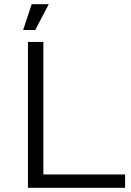

<svg xmlns="http://www.w3.org/2000/svg" viewBox="-20 -901 629 921"><path d="M580 0V-64H188V-700H114V0ZM149 -757 214 -881H132L91 -757Z"/></svg>

Font: Montserrat Z
Style: Regular
Weight: 400
Designer: Julieta Ulanovsky
Foundry: Julieta Ulanovsky
Version: Version 8.000